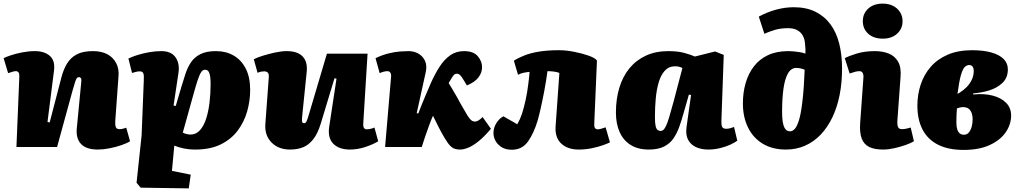

<svg xmlns="http://www.w3.org/2000/svg" viewBox="-27 -814 5638 1063"><path d="M693 -32Q678 -22 647 -11Q616 0 580 7Q544 14 515 14Q451 14 422 -16.5Q393 -47 398 -102L423 -361Q425 -375 421 -381Q417 -387 411 -387Q403 -387 398.5 -381.5Q394 -376 389 -360.5Q384 -345 374 -310L289 0H64L80 -390Q81 -405 76 -412.5Q71 -420 61 -420Q53 -420 43 -417Q33 -414 18 -409L-7 -492Q4 -498 32 -507.5Q60 -517 96 -524Q132 -531 166 -531Q219 -531 249 -504.5Q279 -478 272 -423L236 -139L248 -136L312 -382Q324 -429 344 -462Q364 -495 398 -513Q432 -531 488 -531Q535 -531 567.5 -513.5Q600 -496 616.5 -464Q633 -432 629 -391L611 -142Q610 -120 614.5 -109.5Q619 -99 635 -99Q646 -99 656 -102Q666 -105 672 -107Z M769 -366Q771 -397 766.5 -408Q762 -419 746 -419Q738 -419 725 -416Q712 -413 704 -410L684 -490Q704 -500 734.5 -509.5Q765 -519 799.5 -525Q834 -531 866 -531Q921 -531 945 -496.5Q969 -462 961 -410L934 -230L946 -227L978 -336Q989 -373 1000.5 -407.5Q1012 -442 1031 -470Q1050 -498 1083 -514.5Q1116 -531 1169 -531Q1224 -531 1266.5 -506.5Q1309 -482 1333.5 -434.5Q1358 -387 1358 -316Q1358 -256 1341.5 -197.5Q1325 -139 1289 -91Q1253 -43 1195 -14.5Q1137 14 1054 14Q1020 14 989 7.5Q958 1 938 -8L925 132L1029 153L1018 229L752 225L729 198L757 -64ZM1109 -428Q1102 -428 1096 -424.5Q1090 -421 1083 -408.5Q1076 -396 1067 -369Q1058 -342 1045 -295L985 -80Q996 -74 1007.5 -71.5Q1019 -69 1028 -69Q1058 -69 1079.5 -92.5Q1101 -116 1114 -156Q1127 -196 1133 -246Q1139 -296 1139 -349Q1139 -375 1136.5 -390.5Q1134 -406 1130 -414Q1126 -422 1120.5 -425Q1115 -428 1109 -428Z M1378 -486Q1397 -496 1429.5 -506Q1462 -516 1497.5 -523.5Q1533 -531 1560 -531Q1620 -531 1648.5 -501.5Q1677 -472 1671 -416L1645 -160Q1644 -145 1646 -138.5Q1648 -132 1658 -132Q1664 -132 1668 -138.5Q1672 -145 1677 -160Q1682 -175 1689 -200L1783 -517H2008L1984 -128Q1983 -114 1988 -106Q1993 -98 2002 -98Q2014 -98 2026 -101Q2038 -104 2046 -108L2067 -32Q2053 -23 2034.5 -15Q2016 -7 1995 0Q1974 7 1952 10.5Q1930 14 1911 14Q1850 14 1818 -18.5Q1786 -51 1796 -115L1836 -378L1825 -381L1749 -130Q1732 -74 1707 -42.5Q1682 -11 1650.5 1.5Q1619 14 1579 14Q1515 14 1476.5 -25Q1438 -64 1442 -126L1461 -384Q1463 -405 1455.5 -412Q1448 -419 1436 -419Q1428 -419 1419.5 -417.5Q1411 -416 1399 -411Z M2280 -187 2289 -186Q2297 -208 2306.5 -231Q2316 -254 2325 -276Q2334 -298 2342.5 -317Q2351 -336 2357 -351Q2380 -403 2406 -443.5Q2432 -484 2465 -507.5Q2498 -531 2542 -531Q2594 -531 2618 -503Q2642 -475 2642 -442Q2642 -412 2622 -385.5Q2602 -359 2558 -341L2541 -369Q2530 -388 2521.5 -397Q2513 -406 2502 -406Q2498 -406 2492 -403.5Q2486 -401 2481 -393Q2476 -386 2470.5 -377Q2465 -368 2457 -354Q2467 -339 2476.5 -322Q2486 -305 2497 -287Q2508 -269 2519 -247Q2537 -217 2548.5 -196Q2560 -175 2569 -163Q2578 -151 2585 -146Q2592 -141 2602 -141Q2613 -141 2623.5 -148Q2634 -155 2645 -166L2691 -101Q2653 -56 2621.5 -31Q2590 -6 2564.5 4Q2539 14 2521 14Q2499 14 2484 7Q2469 0 2452.5 -22.5Q2436 -45 2412 -90Q2404 -105 2397.5 -118Q2391 -131 2384.5 -144.5Q2378 -158 2370 -173Q2359 -148 2348.5 -119Q2338 -90 2327.5 -60Q2317 -30 2308 0H2105L2138 -387Q2140 -402 2134.5 -411Q2129 -420 2118 -420Q2108 -420 2097 -417Q2086 -414 2075 -409L2052 -492Q2090 -510 2125 -518.5Q2160 -527 2188 -529Q2216 -531 2234 -531Q2266 -531 2290.5 -516.5Q2315 -502 2326.5 -476Q2338 -450 2330 -414Z M2818 -478Q2843 -494 2877.5 -507.5Q2912 -521 2959 -528.5Q3006 -536 3068 -536Q3108 -536 3153 -527Q3198 -518 3233 -505.5Q3268 -493 3278 -479L3263 -128Q3262 -113 3267 -105.5Q3272 -98 3282 -98Q3290 -98 3300.5 -101Q3311 -104 3326 -109L3350 -26Q3339 -20 3312.5 -10.5Q3286 -1 3250.5 6.5Q3215 14 3177 14Q3116 14 3080.5 -19Q3045 -52 3049 -114L3070 -410Q3057 -416 3037.5 -418Q3018 -420 3004 -420Q2997 -366 2986.5 -311Q2976 -256 2966 -212Q2956 -168 2950 -148Q2929 -77 2896.5 -31Q2864 15 2807 15Q2773 15 2750.5 1Q2728 -13 2716.5 -34Q2705 -55 2705 -77Q2705 -107 2721.5 -133Q2738 -159 2760 -170L2837 -126Q2853 -154 2863 -184.5Q2873 -215 2883 -260Q2888 -283 2891.5 -304.5Q2895 -326 2897.5 -346Q2900 -366 2902 -383.5Q2904 -401 2905 -416Q2891 -415 2873.5 -411.5Q2856 -408 2841 -400Z M3967 -145Q3966 -125 3970.5 -113Q3975 -101 3994 -101Q4005 -101 4017.5 -104.5Q4030 -108 4037 -111L4055 -35Q4042 -25 4016 -13Q3990 -1 3958 6.5Q3926 14 3894 14Q3857 14 3827.5 1Q3798 -12 3783 -39.5Q3768 -67 3774 -111L3799 -288L3787 -290L3758 -189Q3747 -149 3734 -112.5Q3721 -76 3701.5 -47.5Q3682 -19 3649 -2.5Q3616 14 3565 14Q3505 14 3464.5 -11.5Q3424 -37 3403.5 -83Q3383 -129 3383 -191Q3383 -266 3402 -328.5Q3421 -391 3458 -436Q3495 -481 3549 -506Q3603 -531 3674 -531Q3726 -531 3763.5 -520.5Q3801 -510 3820 -501L3932 -529L3980 -510ZM3630 -89Q3639 -89 3645.5 -94.5Q3652 -100 3660 -116Q3668 -132 3678 -165.5Q3688 -199 3703 -254L3751 -437Q3747 -440 3736 -443.5Q3725 -447 3711 -447Q3676 -447 3654 -423Q3632 -399 3620 -358.5Q3608 -318 3603.5 -268Q3599 -218 3599 -166Q3599 -132 3603 -115.5Q3607 -99 3614.5 -94Q3622 -89 3630 -89Z M4174 -722Q4220 -747 4269.5 -760.5Q4319 -774 4368 -774Q4437 -774 4487.5 -749Q4538 -724 4571 -679Q4604 -634 4619.5 -572Q4635 -510 4635 -434Q4635 -356 4621.5 -288Q4608 -220 4581.5 -164.5Q4555 -109 4517 -69Q4479 -29 4430.5 -7.5Q4382 14 4324 14Q4250 14 4196.5 -18Q4143 -50 4114.5 -108Q4086 -166 4086 -242Q4086 -301 4101 -353.5Q4116 -406 4146.5 -446Q4177 -486 4224.5 -508.5Q4272 -531 4338 -531Q4350 -531 4367 -529.5Q4384 -528 4402 -525Q4420 -522 4432 -517Q4433 -528 4432.5 -541.5Q4432 -555 4430 -572Q4428 -599 4417 -618Q4406 -637 4386 -647.5Q4366 -658 4336 -658Q4294 -658 4261.5 -648Q4229 -638 4205 -627ZM4348 -87Q4359 -87 4371 -98Q4383 -109 4394.5 -142.5Q4406 -176 4414 -240Q4420 -288 4423 -333Q4426 -378 4428 -428Q4422 -431 4414.5 -433Q4407 -435 4399 -436.5Q4391 -438 4382 -438Q4353 -438 4335.5 -407.5Q4318 -377 4310.5 -322Q4303 -267 4303 -194Q4303 -161 4306.5 -140Q4310 -119 4316 -107.5Q4322 -96 4330 -91.5Q4338 -87 4348 -87Z M4753 -381Q4755 -399 4749.5 -409.5Q4744 -420 4732 -420Q4720 -420 4707 -416.5Q4694 -413 4677 -407L4650 -492Q4670 -503 4714.5 -517Q4759 -531 4816 -531Q4860 -531 4893.5 -517.5Q4927 -504 4945 -473Q4963 -442 4959 -390L4941 -142Q4940 -123 4945 -111Q4950 -99 4966 -99Q4980 -99 4992.5 -102Q5005 -105 5015 -108L5033 -32Q5017 -22 4987.5 -11.5Q4958 -1 4924.5 6.5Q4891 14 4863 14Q4814 14 4785 -0.5Q4756 -15 4744 -46.5Q4732 -78 4735 -129ZM4750 -697Q4750 -739 4780 -766.5Q4810 -794 4860 -794Q4893 -794 4917.5 -781.5Q4942 -769 4956 -747Q4970 -725 4970 -697Q4970 -655 4940 -627.5Q4910 -600 4861 -600Q4810 -600 4780 -627Q4750 -654 4750 -697Z M5308 16Q5223 16 5166 -13Q5109 -42 5080.5 -97Q5052 -152 5052 -229Q5052 -289 5070 -344.5Q5088 -400 5125 -443Q5162 -486 5219.5 -511Q5277 -536 5355 -536Q5417 -536 5461.5 -523.5Q5506 -511 5529.5 -487.5Q5553 -464 5553 -430Q5553 -384 5523.5 -355.5Q5494 -327 5450 -313.5Q5406 -300 5361 -297V-291Q5423 -297 5470 -284.5Q5517 -272 5544 -244Q5571 -216 5571 -175Q5571 -125 5541 -81.5Q5511 -38 5452.5 -11Q5394 16 5308 16ZM5310 -68Q5326 -68 5336.5 -80Q5347 -92 5352.5 -111.5Q5358 -131 5358 -154Q5358 -171 5353 -186.5Q5348 -202 5336.5 -211.5Q5325 -221 5305 -221Q5298 -221 5288.5 -219Q5279 -217 5271 -214Q5269 -192 5268.5 -172.5Q5268 -153 5268 -135Q5268 -113 5272.5 -98.5Q5277 -84 5286 -76Q5295 -68 5310 -68ZM5274 -294 5286 -301Q5307 -314 5324.5 -331.5Q5342 -349 5353 -372Q5364 -395 5364 -421Q5364 -438 5357 -446Q5350 -454 5339 -454Q5325 -454 5313.5 -442Q5302 -430 5292.5 -396Q5283 -362 5274 -294Z"/></svg>

Font: Literata Black
Style: Italic
Weight: 900
Italic angle: -2°
Designer: Latin by Veronika Burian and Jose Scaglione. Greek by Irene Vlachou. Cyrillic by Vera Evstafieva
Foundry: TypeTogether
Version: Version 3.002